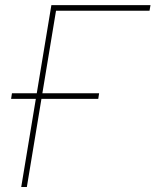

<svg xmlns="http://www.w3.org/2000/svg" viewBox="-20 -748 622 768"><path d="M582 -727.5 578.1 -705.1H204.1L87.4 0H64.9L185.5 -727.5ZM24.4 -352.5 27.8 -375H376.5L373 -352.5Z"/></svg>

Font: Inter 16pt Thin
Style: Italic
Weight: 250
Italic angle: -9.3988°
Version: Version 4.001;git-66647c0bb